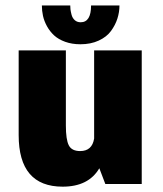

<svg xmlns="http://www.w3.org/2000/svg" viewBox="-20 -690 610 720"><path d="M428 -669.5Q428 -644.5 420.2 -620.2Q412.5 -596 396.2 -573.8Q380 -551.5 350.2 -537.8Q320.5 -524 281.5 -524Q250 -524 224.5 -533.2Q199 -542.5 183 -557.2Q167 -572 156.2 -591.5Q145.5 -611 141.2 -630.5Q137 -650 137 -669.5H243.5Q243.5 -662.5 244.2 -655.2Q245 -648 248.2 -635.2Q251.5 -622.5 260.2 -614.5Q269 -606.5 282.5 -606.5Q321.5 -606.5 321.5 -669.5ZM215 10Q50 10 50 -183.5V-501H227V-219.5Q227 -166.5 238 -145Q249 -123.5 280.5 -123.5Q325.5 -123.5 333 -170.5V-501H511.5V0H375L352.5 -59Q312 10 215 10Z"/></svg>

Font: League Mono Narrow ExtraBold
Style: Regular
Weight: 800
Width: 3
Designer: Tyler Finck
Foundry: The League of Moveable Type / Tyler Finck
Version: Version 2.210